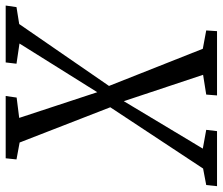

<svg xmlns="http://www.w3.org/2000/svg" viewBox="-104 -709 783 675"><g transform="rotate(-90 287.5 -371.5)"><path d="M-29.5 0 -25.5 -38 32.5 -49 249 -377 300.5 -420.5 472 -694.5 401 -705 405.5 -743H605.5L600 -705L540.5 -695.5L322 -378.5L270 -329L102.5 -50L168.5 -38L164 0ZM289.5 0 292.5 -38 362 -49 269 -328.5 248 -375 124 -694 64.5 -705 68.5 -743H287.5L282 -704.5L210.5 -695.5L301 -420.5L323 -379.5L453.5 -50L518 -38L515.5 0Z"/></g></svg>

Font: Merriweather 24pt SemiCondensed Light
Style: Italic
Weight: 300
Width: 4
Italic angle: -7.8°
Designer: Eben Sorkin
Foundry: Eben Sorkin
Version: Version 2.101